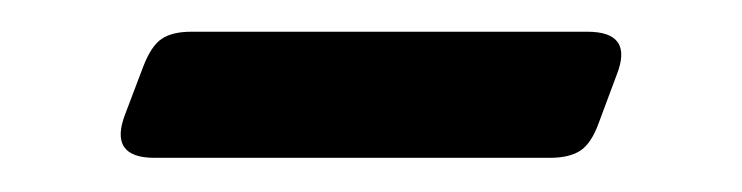

<svg xmlns="http://www.w3.org/2000/svg" viewBox="-20 -338 456 118"><path d="M341 -318.5Q369.5 -318.5 359 -292L348 -262.5Q343.5 -250 336.8 -245.5Q330 -241 318 -241H75Q46.5 -241 57 -268L68 -297Q73 -310 79.5 -314.2Q86 -318.5 97.5 -318.5Z"/></svg>

Font: Fraunces
Style: Regular
Weight: 400
Version: Version 1.000;[b76b70a41]